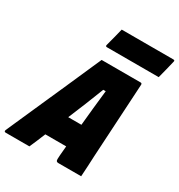

<svg xmlns="http://www.w3.org/2000/svg" viewBox="-261 -1070 1129 1211"><g transform="rotate(30 303.0 -464.5)"><path d="M134 0H-38Q-53 0 -47 -15Q-39 -34 -20.5 -75Q-2 -116 22 -171Q46 -226 74 -288.5Q102 -351 130 -414.5Q158 -478 183 -534.5Q208 -591 227 -634.5Q246 -678 256 -700H540Q550 -700 550 -689Q543 -564 535 -428.5Q527 -293 519 -150Q518 -114 515.5 -76.5Q513 -39 511 0H346Q333 0 329.5 -7.5Q326 -15 329 -48Q332 -83 335 -116H183Q172 -88 159.5 -59Q147 -30 134 0ZM359 -542Q333 -475 307.5 -411.5Q282 -348 254 -282H350Q356 -344 362.5 -408.5Q369 -473 377 -542ZM270 -929H647Q658 -929 655 -918Q647 -884 639 -852Q631 -820 622 -786H245Q234 -786 236 -797Q245 -831 253.5 -863Q262 -895 270 -929Z"/></g></svg>

Font: Recursive Mn Lnr St Blk
Style: Italic
Weight: 900
Italic angle: -15°
Monospace: yes
Version: Version 1.079;hotconv 1.0.112;makeotfexe 2.5.65598; ttfautoh